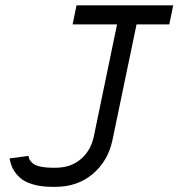

<svg xmlns="http://www.w3.org/2000/svg" viewBox="-20 -704 684 736"><path d="M88.9 -106.4Q90.3 -99.6 92 -95Q93.8 -90.3 99.9 -83.3Q106 -76.2 115 -71.8Q124 -67.4 140.9 -64.2Q157.7 -61 180.7 -61H192.9Q251.5 -61 290 -94.2Q328.6 -127.4 339.8 -181.6L428.7 -610.4H258.3L273.4 -683.6H644L628.9 -610.4H503.4L411.1 -167Q394 -86.4 335.4 -37.1Q276.9 12.2 192.9 12.2H180.7Q145.5 12.2 118.4 5.9Q91.3 -0.5 74 -10.5Q56.6 -20.5 44.4 -35.2Q32.2 -49.8 26.1 -64.2Q20 -78.6 16.6 -96.7Z"/></svg>

Font: Anka/Coder
Style: Italic
Weight: 400
Italic angle: -12°
Monospace: yes
Version: Version 001.100